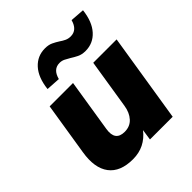

<svg xmlns="http://www.w3.org/2000/svg" viewBox="-208 -888 1034 1034"><g transform="rotate(-45 309.0 -371.0)"><path d="M209 11Q113 11 70.5 -45.5Q28 -102 45 -207L93 -508H271L223 -206Q210 -125 282 -125Q323 -125 348 -152.5Q373 -180 380 -225L425 -508H603L522 0H349L358 -62Q330 -26 293 -7.5Q256 11 209 11ZM232 -577 151 -582Q160 -662 199 -704.5Q238 -747 296 -747Q323 -747 342 -738Q361 -729 378 -718Q392 -708 407 -701Q422 -694 440 -694Q489 -694 505 -753L586 -747Q577 -668 538 -625Q499 -582 441 -582Q413 -582 393 -592Q373 -602 356 -613Q341 -622 327 -629Q313 -636 296 -636Q247 -636 232 -577Z"/></g></svg>

Font: Mulish Black
Style: Italic
Weight: 900
Italic angle: -9°
Designer: Vernon Adams
Foundry: Vernon Adams
Version: Version 3.603; ttfautohint (v1.8.3)